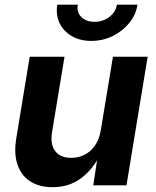

<svg xmlns="http://www.w3.org/2000/svg" viewBox="-20 -777 655 805"><path d="M200.7 7.8Q144.5 7.8 106.7 -16.6Q68.8 -41 53.2 -87.2Q37.6 -133.3 48.3 -197.3L104.5 -539.1H250.5L198.2 -223.1Q189.9 -172.4 211.2 -143.8Q232.4 -115.2 278.3 -115.2Q309.1 -115.2 334.7 -128.2Q360.4 -141.1 378.2 -166.7Q396 -192.4 402.3 -229.5L453.6 -539.1H599.1L510.3 0H371.1L391.6 -135.7H403.8Q370.6 -67.4 320.1 -29.8Q269.5 7.8 200.7 7.8ZM362.8 -605.5Q315.4 -605.5 280.8 -625.7Q246.1 -646 229.7 -680.4Q213.4 -714.8 220.2 -757.3H306.2Q300.8 -726.1 320.8 -705.8Q340.8 -685.5 376.5 -685.5Q399.9 -685.5 419.9 -694.8Q439.9 -704.1 453.4 -720.2Q466.8 -736.3 470.2 -757.3H556.6Q549.8 -714.8 521.7 -680.4Q493.7 -646 452.1 -625.7Q410.6 -605.5 362.8 -605.5Z"/></svg>

Font: Inter 18pt
Style: Bold Italic
Weight: 700
Italic angle: -9.3988°
Designer: Rasmus Andersson
Foundry: rsms
Version: Version 4.001;git-66647c0bb